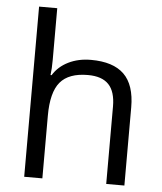

<svg xmlns="http://www.w3.org/2000/svg" viewBox="-54 -807 721 854"><g transform="rotate(5 307.0 -380.0)"><path d="M167 -759.8V-529.8Q167 -489.3 163.1 -460.9H168Q191.9 -500 236.3 -522Q280.8 -543.9 336.9 -543.9Q436 -543.9 484.6 -496.6Q533.2 -449.2 533.2 -349.1V0H452.1V-346.2Q452.1 -412.1 422.1 -443.8Q392.1 -475.6 329.1 -475.6Q243.7 -475.6 205.3 -429.9Q167 -384.3 167 -279.8V0H85.9V-759.8Z"/></g></svg>

Font: Open Sans Hebrew
Style: Regular
Weight: 400
Foundry: Ascender Corporation, Yanek Iontef
Version: Version 2.001;PS 002.001;hotconv 1.0.70;makeotf.lib2.5.58329